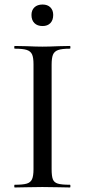

<svg xmlns="http://www.w3.org/2000/svg" viewBox="-20 -828 375 848"><path d="M289 -12Q291 -12 291 -6Q291 0 289 0Q257 0 239 -1L167 -2L97 -1Q78 0 45 0Q43 0 43 -6Q43 -12 45 -12Q81 -12 98 -17Q115 -22 121.5 -36.5Q128 -51 128 -81V-544Q128 -574 121.5 -588Q115 -602 98 -607.5Q81 -613 45 -613Q43 -613 43 -619Q43 -625 45 -625L97 -624Q141 -622 167 -622Q196 -622 240 -624L289 -625Q291 -625 291 -619Q291 -613 289 -613Q253 -613 236.5 -607Q220 -601 214 -586.5Q208 -572 208 -542V-81Q208 -50 213.5 -36Q219 -22 235.5 -17Q252 -12 289 -12ZM119 -762Q119 -783 132 -795.5Q145 -808 168 -808Q190 -808 202.5 -795.5Q215 -783 215 -762Q215 -739 202.5 -726Q190 -713 168 -713Q145 -713 132 -726Q119 -739 119 -762Z"/></svg>

Font: Cormorant SC Medium
Style: Regular
Weight: 500
Designer: Christian Thalmann (Catharsis Fonts)
Foundry: Catharsis Fonts
Version: Version 4.000